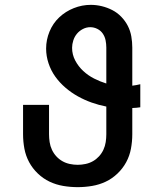

<svg xmlns="http://www.w3.org/2000/svg" viewBox="-20 -763 640 791"><path d="M300 8Q270 8 240.5 3Q211 -2 184.5 -14.5Q158 -27 136 -48Q114 -69 100 -95Q86 -121 80.5 -150.5Q75 -180 75 -210V-331H182V-210Q182 -194 184.5 -177.5Q187 -161 194 -146Q201 -131 212 -119Q223 -107 237 -99Q251 -91 267.5 -87.5Q284 -84 300 -84Q316 -84 332.5 -87.5Q349 -91 363 -99Q377 -107 388 -119Q399 -131 406 -146Q413 -161 415.5 -177.5Q418 -194 418 -210V-324Q387 -330 357.5 -340.5Q328 -351 301 -366Q274 -381 250 -401.5Q226 -422 208 -447Q190 -472 180 -502Q170 -532 170 -563Q170 -599 184 -633Q198 -667 224 -691.5Q250 -716 284 -729.5Q318 -743 354 -743Q377 -743 399.5 -737.5Q422 -732 442.5 -721.5Q463 -711 479.5 -694Q496 -677 506.5 -656.5Q517 -636 521 -613Q525 -590 525 -567V-410Q533 -411 541.5 -412.5Q550 -414 558 -416V-321Q550 -320 541.5 -319Q533 -318 525 -318V-210Q525 -180 519.5 -150.5Q514 -121 500 -95Q486 -69 464 -48Q442 -27 415.5 -14.5Q389 -2 359.5 3Q330 8 300 8ZM418 -419V-567Q418 -582 415 -597Q412 -612 403.5 -624.5Q395 -637 381 -644Q367 -651 352 -651Q336 -651 321.5 -643.5Q307 -636 297 -624Q287 -612 282 -596.5Q277 -581 277 -566Q277 -538 290 -513.5Q303 -489 323 -470.5Q343 -452 367.5 -439.5Q392 -427 418 -419Z"/></svg>

Font: Zed Mono Semibold Extended
Style: Regular
Weight: 600
Width: 7
Monospace: yes
Designer: Belleve Invis
Foundry: Belleve Invis
Version: Version 1.0.0; ttfautohint (v1.8.4)